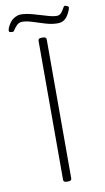

<svg xmlns="http://www.w3.org/2000/svg" viewBox="-93 -879 507 925"><g transform="rotate(-10 160.0 -416.0)"><path d="M156 2Q140 2 140 -10V-690Q140 -702 156 -702H164Q180 -702 180 -690V-10Q180 2 164 2ZM26 -754Q20 -754 13.5 -755Q7 -756 7 -762Q7 -769 10 -776Q24 -808 43 -819Q62 -830 77 -830Q102 -830 135 -821Q168 -812 198.5 -802.5Q229 -793 247 -793Q262 -793 270.5 -803.5Q279 -814 284 -824Q289 -834 293 -834Q299 -834 305.5 -830.5Q312 -827 312 -824Q312 -821 310 -814.5Q308 -808 301 -794Q291 -775 278 -766Q265 -757 245 -757Q217 -757 186 -766.5Q155 -776 127 -785Q99 -794 79 -794Q63 -794 52.5 -784Q42 -774 36 -764Q30 -754 26 -754Z"/></g></svg>

Font: Asap Expanded Thin
Style: Regular
Weight: 100
Width: 7
Designer: Pablo Cosgaya
Foundry: Omnibus-Type
Version: Version 3.001; ttfautohint (v1.8.4.7-5d5b)